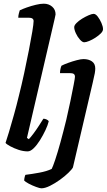

<svg xmlns="http://www.w3.org/2000/svg" viewBox="-20 -820 578 1040"><path d="M130 0Q106 0 80.5 -8.5Q55 -17 35 -28Q15 -39 10 -46Q16 -63 28.5 -104.5Q41 -146 55.5 -198Q70 -250 82 -300Q97 -359 111 -424Q125 -489 136.5 -548Q148 -607 155 -649Q162 -691 162 -706Q162 -724 136 -724H79Q79 -735 82 -746.5Q85 -758 87 -764Q101 -771 125 -779.5Q149 -788 174 -794Q199 -800 217 -800Q244 -800 262.5 -784Q281 -768 281 -742Q281 -739 276.5 -720Q272 -701 267 -679L126 -73L136 -66Q146 -76 161 -96Q176 -116 190.5 -138.5Q205 -161 215 -177Q224 -177 233 -172.5Q242 -168 244 -163Q239 -142 226 -114.5Q213 -87 196.5 -60.5Q180 -34 162.5 -17Q145 0 130 0ZM204 200Q196 200 175.5 192.5Q155 185 136 175Q117 165 111 158Q111 150 113.5 139.5Q116 129 118 127Q151 123 192 115.5Q233 108 260 95Q266 84 279 45.5Q292 7 307.5 -49.5Q323 -106 339 -171Q351 -222 361.5 -273Q372 -324 379 -360.5Q386 -397 386 -404Q386 -415 379.5 -419.5Q373 -424 357 -424H305Q305 -435 307.5 -446.5Q310 -458 313 -464Q326 -471 349.5 -479.5Q373 -488 396 -494Q419 -500 432 -500Q460 -500 478 -487.5Q496 -475 496 -449Q496 -438 493.5 -423.5Q491 -409 482 -371L375 87Q370 97 350.5 116Q331 135 304.5 154Q278 173 251 186.5Q224 200 204 200ZM436 -591Q426 -591 413 -605.5Q400 -620 391 -639.5Q382 -659 382 -673Q382 -683 394.5 -695.5Q407 -708 425 -719Q443 -730 460.5 -737.5Q478 -745 487 -745Q498 -745 509.5 -730Q521 -715 529.5 -695.5Q538 -676 538 -662Q538 -651 526 -639Q514 -627 497 -616Q480 -605 463 -598Q446 -591 436 -591Z"/></svg>

Font: Texturina 72pt 72pt Regular
Style: Bold Italic
Weight: 700
Italic angle: -11°
Designer: Guillermo Torres Carreño
Foundry: Omnibus-Type
Version: Version 1.002; ttfautohint (v1.8.3)